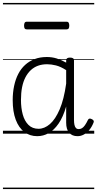

<svg xmlns="http://www.w3.org/2000/svg" viewBox="-20 -905 658 1300"><path d="M232 17Q182 17 144.5 -11.5Q107 -40 86.5 -94.5Q66 -149 66 -227Q66 -278 75.5 -323Q85 -368 103.5 -404Q122 -440 150 -465.5Q178 -491 214.5 -505Q251 -519 297 -519Q332 -519 363 -509.5Q394 -500 428 -481V-497Q428 -506 434.5 -510.5Q441 -515 454 -515Q468 -515 474.5 -510.5Q481 -506 481 -496V-94Q481 -74 484 -60Q487 -46 494 -38.5Q501 -31 513 -31Q525 -31 535 -37Q545 -43 555 -57Q565 -71 576 -94Q580 -101 586.5 -102Q593 -103 602 -98Q611 -94 614 -87.5Q617 -81 613 -74Q602 -46 585 -25.5Q568 -5 547.5 6Q527 17 505 17Q486 17 472 11Q458 5 448 -6.5Q438 -18 433 -35Q428 -52 428 -74Q428 -101 428 -129Q428 -157 428 -184Q407 -112 376.5 -68Q346 -24 309.5 -3.5Q273 17 232 17ZM122 -228Q122 -174 134 -130Q146 -86 172.5 -59.5Q199 -33 241 -33Q281 -33 318 -65Q355 -97 384 -164.5Q413 -232 428 -339V-430Q391 -454 359 -462Q327 -470 299 -470Q265 -470 237.5 -460Q210 -450 188.5 -430Q167 -410 152 -381Q137 -352 129.5 -314Q122 -276 122 -228ZM162 -706Q151 -706 147 -712.5Q143 -719 143 -731Q143 -744 147 -751Q151 -758 162 -758H430Q441 -758 445 -751Q449 -744 449 -731Q449 -719 445 -712.5Q441 -706 430 -706ZM0 365H618V375H0ZM0 -20H618V0H0ZM0 -505H618V-500H0ZM0 -885H618V-875H0Z"/></svg>

Font: Playwrite GB S Guides
Style: Regular
Weight: 400
Designer: Veronika Burian, José Scaglione
Foundry: TypeTogether
Version: Version 1.003